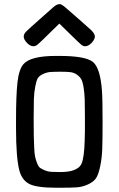

<svg xmlns="http://www.w3.org/2000/svg" viewBox="-20 -885 565 913"><path d="M56.2 -274.9V-313Q56.2 -431.2 63 -492.7Q69.8 -554.2 90.8 -579.1Q124 -619.1 246.1 -619.1H261.2Q386.2 -619.1 421.6 -590.6Q457 -562 464.8 -453.1Q467.8 -416 467.8 -305.2Q467.8 -225.1 466.3 -179.4Q464.8 -133.8 456.5 -94.5Q448.2 -55.2 437 -38.1Q425.8 -21 399.4 -8.5Q373 3.9 344.5 5.9Q315.9 7.8 264.2 7.8H249Q153.8 7.8 118.9 -10.5Q84 -28.8 71.8 -75.2Q56.2 -136.7 56.2 -274.9ZM92.8 -710.9Q92.8 -723.1 104 -734.6Q115.2 -746.1 182.1 -805.2Q214.4 -833 233.9 -851.1Q250 -865.2 262.2 -865.2H265.1Q272 -865.2 285.9 -854Q299.8 -842.8 356 -793Q391.1 -762.2 414.1 -741.2Q431.2 -724.1 431.2 -711.2Q431.2 -698.2 416 -681.6Q400.9 -665 383.8 -665Q375 -665 365 -673.6Q355 -682.1 312 -724.1Q282.2 -752.9 262.2 -772.9Q164.1 -675.8 154.8 -669.9Q147 -665 140.1 -665Q123 -665 107.9 -681.4Q92.8 -697.8 92.8 -710.9ZM140.1 -315.9Q140.1 -267.1 140.6 -241Q141.1 -214.8 142.6 -183.8Q144 -152.8 147 -139.4Q149.9 -126 156.5 -108.9Q163.1 -91.8 171.1 -86.4Q179.2 -81.1 193.1 -75Q207 -68.8 222.9 -67.9Q238.8 -66.9 263.2 -66.9Q299.3 -66.9 320.1 -72.5Q340.8 -78.1 354.5 -89.1Q368.2 -100.1 373.5 -124.5Q378.9 -148.9 380.9 -179Q382.8 -209 383.8 -259.8Q383.8 -267.6 383.8 -272V-330.1Q383.8 -381.8 382.8 -412.4Q381.8 -442.9 377.4 -470Q373 -497.1 366 -509Q358.9 -521 345 -530.5Q331.1 -540 314 -542Q296.9 -543.9 269 -543.9Q235.8 -543.9 218.5 -542.5Q201.2 -541 183.6 -532.5Q166 -523.9 159.4 -512.5Q152.8 -501 147.5 -472.9Q142.1 -444.8 141.1 -412.4Q140.1 -379.9 140.1 -323.2Z"/></svg>

Font: CMU Typewriter Text
Style: Bold
Weight: 700
Version: Version 0.7.0